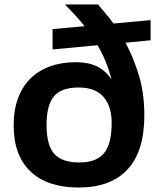

<svg xmlns="http://www.w3.org/2000/svg" viewBox="-20 -828 719 858"><path d="M215 -698 358 -711Q339 -735 317 -759Q295 -783 270 -808H418Q429 -794 447.5 -773Q466 -752 487 -723L653 -738V-648L541 -637Q575 -574 600 -493.5Q625 -413 625 -312Q625 -152 550 -71Q475 10 332 10Q192 10 116.5 -61.5Q41 -133 41 -268Q41 -335 60 -387.5Q79 -440 115 -476Q151 -512 202.5 -531Q254 -550 318 -550Q374 -550 412 -532Q450 -514 478 -474Q457 -556 416 -626L215 -607ZM334 -102Q411 -102 445 -143.5Q479 -185 479 -279Q479 -353 442.5 -395Q406 -437 331 -437Q254 -437 221 -397.5Q188 -358 188 -270Q188 -180 222 -141Q256 -102 334 -102Z"/></svg>

Font: Encode Sans Wide
Style: SemiBold
Weight: 600
Designer: Pablo Impallari, Andres Torresi
Foundry: Pablo Impallari, Andres Torresi
Version: Version 1.000; ttfautohint (v1.00) -l 8 -r 50 -G 200 -x 14 -